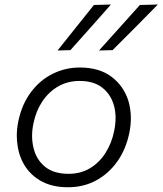

<svg xmlns="http://www.w3.org/2000/svg" viewBox="-20 -798 702 829"><path d="M273.5 10.5Q209 10.5 163.2 -13.2Q117.5 -37 90.5 -77.2Q63.5 -117.5 56 -168.5Q52.5 -190 52.5 -212Q52.5 -242.5 59 -274Q74.5 -348 113.5 -400Q152.5 -452 207.2 -479.2Q262 -506.5 324.5 -506.5Q408.5 -506.5 461.5 -466.5Q514.5 -426.5 534.5 -362Q545 -326.5 545 -287.5Q545 -256 538 -222.5Q523.5 -153 486.5 -100.8Q449.5 -48.5 395.2 -19Q341 10.5 273.5 10.5ZM276 -47.5Q329 -47.5 369.5 -72.2Q410 -97 436 -138.5Q462 -180 472.5 -230.5Q479 -261 479 -288.5Q479 -316 472.5 -340.5Q459.5 -389.5 422.2 -419Q385 -448.5 324 -448.5Q271.5 -448.5 230.5 -424.5Q189.5 -400.5 162.2 -359.2Q135 -318 124.5 -265.5Q118.5 -237.5 118.5 -211Q118.5 -184 125 -158.5Q137 -108.5 174.5 -78Q212 -47.5 276 -47.5ZM407.5 -580Q452.5 -630.5 496.5 -679Q540 -727.5 584 -776.5L661.5 -778.5Q612 -728 563.5 -679Q515 -630 466 -581.5ZM228.5 -580Q269 -630.5 307.5 -679Q346 -727.5 385.5 -776.5L459 -778.5Q414.5 -728 371.2 -679.2Q328 -630.5 284 -581.5Z"/></svg>

Font: Heraclito Light
Style: Italic
Weight: 300
Italic angle: -12°
Designer: Kostas Bartsokas (font) & Cristiano Sobral (main changes)
Foundry: Kostas Bartsokas (font) & Cristiano Sobral (main changes)
Version: Version 1.00;July 8, 2020;FontCreator 13.0.0.2655 64-bit